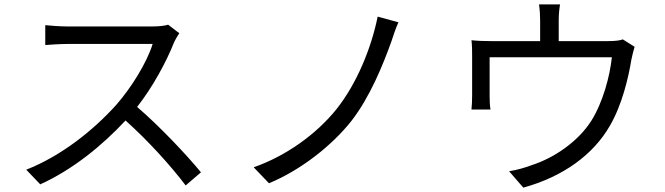

<svg xmlns="http://www.w3.org/2000/svg" viewBox="-20 -821 3040 878"><path d="M800 -669 749 -708C733 -703 707 -700 674 -700C637 -700 328 -700 288 -700C258 -700 201 -704 187 -706V-615C198 -616 253 -620 288 -620C323 -620 642 -620 678 -620C653 -537 580 -419 512 -342C409 -227 261 -108 100 -45L164 22C312 -45 447 -155 554 -270C656 -179 762 -62 829 27L899 -33C834 -112 712 -242 607 -332C678 -422 741 -539 775 -625C781 -639 794 -661 800 -669Z M1802 -719 1707 -745C1678 -601 1611 -437 1518 -321C1427 -208 1289 -108 1140 -56L1210 17C1353 -42 1496 -153 1587 -268C1671 -376 1731 -523 1770 -632C1778 -657 1790 -693 1802 -719Z M2882 -607 2828 -641C2815 -636 2796 -633 2759 -633H2535V-726C2535 -747 2536 -770 2541 -801H2445C2449 -770 2450 -747 2450 -726V-633H2229C2194 -633 2165 -634 2136 -637C2139 -615 2139 -581 2139 -560C2139 -525 2139 -416 2139 -384C2139 -365 2138 -338 2136 -320H2223C2220 -336 2219 -362 2219 -380C2219 -410 2219 -517 2219 -559H2778C2769 -473 2737 -352 2683 -267C2622 -172 2512 -98 2412 -66C2380 -54 2342 -43 2308 -38L2373 37C2556 -13 2694 -115 2769 -246C2825 -342 2854 -467 2867 -547C2871 -566 2877 -592 2882 -607Z"/></svg>

Font: GenYoGothic2 TW R
Style: Regular
Weight: 400
Version: Version 2.100;PS 2.1;hotconv 16.6.51;makeotf.lib2.5.65220 DE